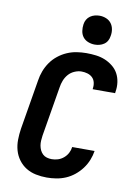

<svg xmlns="http://www.w3.org/2000/svg" viewBox="-104 -1038 807 1114"><g transform="rotate(10 300.0 -481.0)"><path d="M251 8Q218 8 186.5 1.5Q155 -5 129 -21Q103 -37 84.5 -62Q66 -87 57.5 -117Q49 -147 49.5 -179.5Q50 -212 55 -245L104 -538Q108 -566 118.5 -594Q129 -622 146.5 -647Q164 -672 188 -691Q212 -710 239.5 -722Q267 -734 296 -738.5Q325 -743 353 -743Q382 -743 410 -739.5Q438 -736 462.5 -726Q487 -716 508.5 -699Q530 -682 542.5 -659Q555 -636 559 -608Q563 -580 558 -552L557 -543H425V-547Q428 -565 424 -582.5Q420 -600 408 -611.5Q396 -623 379 -628Q362 -633 344 -633Q324 -633 303 -624Q282 -615 267.5 -598.5Q253 -582 245 -561.5Q237 -541 234 -520L185 -227Q183 -212 182 -197.5Q181 -183 183.5 -168.5Q186 -154 192 -141.5Q198 -129 208 -119.5Q218 -110 232 -106Q246 -102 261 -102Q279 -102 297 -107.5Q315 -113 330.5 -126Q346 -139 355 -156.5Q364 -174 366 -192H498Q494 -165 483 -137.5Q472 -110 454 -86Q436 -62 412.5 -43Q389 -24 362 -12.5Q335 -1 306.5 3.5Q278 8 251 8ZM391 -800Q371 -800 352 -807.5Q333 -815 321.5 -830Q310 -845 307 -865Q304 -885 307 -905Q309 -920 316.5 -933Q324 -946 336.5 -954.5Q349 -963 363 -966.5Q377 -970 391 -970Q411 -970 429.5 -962.5Q448 -955 459.5 -940Q471 -925 474.5 -905Q478 -885 474 -865Q472 -850 465 -837Q458 -824 445.5 -815.5Q433 -807 419 -803.5Q405 -800 391 -800Z"/></g></svg>

Font: Iosevka XBd Ex Obl
Style: Regular
Weight: 800
Width: 7
Italic angle: -9°
Monospace: yes
Designer: Belleve Invis
Foundry: Belleve Invis
Version: Version 32.5.0; ttfautohint (v1.8.4)